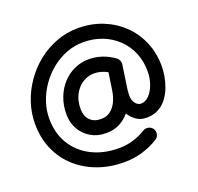

<svg xmlns="http://www.w3.org/2000/svg" viewBox="-170 -933 1452 1411"><g transform="rotate(-20 555.5 -227.5)"><path d="M854 141.1Q865.7 160.6 860.6 183.1Q855.5 205.6 835.9 217.8Q776.9 254.4 709 274.4Q641.1 294.4 566.9 294.4Q458 294.4 363.3 260.3Q268.6 226.1 197 162.1Q125.5 98.1 85.4 7.8Q45.4 -82.5 45.4 -195.3Q45.4 -279.3 72.3 -359.9Q99.1 -440.4 148.2 -510.7Q197.3 -581.1 264.4 -634.5Q331.5 -688 412.4 -718.3Q493.2 -748.5 583 -748.5Q684.1 -748.5 771.7 -713.9Q859.4 -679.2 925.5 -616Q991.7 -552.7 1028.8 -466.1Q1065.9 -379.4 1065.9 -275.4Q1065.9 -242.2 1059.1 -200.2Q1052.2 -158.2 1036.4 -115.5Q1020.5 -72.8 993.7 -36.9Q966.8 -1 927.2 21Q887.7 43 833 43Q787.1 43 753.7 19.8Q720.2 -3.4 698.7 -38.1Q668 -1 622.8 23.4Q577.6 47.9 514.2 47.9Q447.3 47.9 395.8 17.3Q344.2 -13.2 315.2 -65.2Q286.1 -117.2 286.1 -181.6Q286.1 -252.4 309.1 -312Q332 -371.6 372.3 -415.3Q412.6 -459 465.6 -482.9Q518.6 -506.8 578.1 -506.8Q628.9 -506.8 679 -490.5Q729 -474.1 774.9 -440.9Q787.6 -431.6 793.9 -416.7Q800.3 -401.9 797.9 -387.7L772.5 -213.4Q772 -209 771 -204.1Q767.6 -177.2 767.6 -154.8Q767.6 -114.7 786.6 -91.6Q805.7 -68.4 829.1 -68.4Q864.3 -68.4 892.8 -97.9Q921.4 -127.4 938.5 -174.8Q955.6 -222.2 955.6 -275.4Q955.6 -355.5 927.5 -421.9Q899.4 -488.3 848.9 -536.6Q798.3 -585 730.5 -611.6Q662.6 -638.2 583 -638.2Q513.7 -638.2 450.2 -613.8Q386.7 -589.4 333.3 -546.1Q279.8 -502.9 240.2 -446.5Q200.7 -390.1 178.7 -325.9Q156.7 -261.7 156.7 -195.3Q156.7 -80.1 209.2 5.4Q261.7 90.8 354.2 137.5Q446.8 184.1 566.9 184.1Q625 184.1 678.2 167.7Q731.4 151.4 777.3 123Q796.9 111.3 819.3 116.5Q841.8 121.6 854 141.1ZM682.6 -367.2Q631.8 -395.5 578.1 -395.5Q532.7 -395.5 491.5 -370.4Q450.2 -345.2 423.8 -297.6Q397.5 -250 397.5 -181.6Q397.5 -127.9 428.7 -95.2Q460 -62.5 514.2 -62.5Q559.6 -62.5 590.1 -86.7Q620.6 -110.8 638.2 -149.2Q655.8 -187.5 662.1 -230Z"/></g></svg>

Font: Mikhak-DS2-FD SemiBold
Style: Regular
Weight: 600
Designer: Amin Abedi
Version: Version 3.2